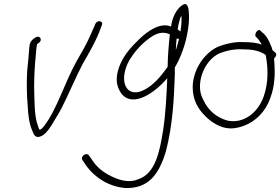

<svg xmlns="http://www.w3.org/2000/svg" viewBox="-20 -678 1404 962"><path d="M127 -442C125 -406 120 -363 116 -321C113 -265 114 -198 119 -146C121 -100 127 -56 141 -25C149 -4 157 19 189 3C213 -9 237 -46 254 -77C265 -95 277 -114 288 -135C324 -206 358 -288 395 -359C427 -414 464 -478 485 -538L490 -551C492 -556 493 -560 491 -564C484 -577 464 -573 457 -557L452 -544C448 -535 441 -522 434 -504C416 -461 388 -413 363 -370C304 -264 266 -132 202 -48C195 -39 186 -28 178 -28C176 -31 173 -36 171 -45C151 -94 153 -174 151 -243C151 -295 154 -348 159 -398C161 -423 162 -439 166 -457C172 -462 182 -467 184 -476C186 -485 180 -494 170 -494C165 -494 161 -493 157 -490C140 -479 129 -468 127 -442Z M391 112C390 117 391 121 393 124L414 155C457 213 526 257 607 264C723 268 776 197 811 81C846 -52 852 -191 856 -306V-321C856 -326 855 -333 856 -340C882 -383 906 -445 917 -503C925 -539 928 -576 927 -600C926 -625 925 -674 893 -652C863 -632 843 -590 837 -545C782 -568 717 -520 678 -482C645 -450 607 -411 585 -362C560 -307 559 -260 578 -226C595 -191 628 -168 684 -186C730 -201 779 -241 818 -286C815 -209 810 -106 797 -24C780 83 758 192 673 220C632 238 588 227 555 213C514 196 472 169 447 131L425 100C423 97 418 94 413 94C404 94 393 102 391 112ZM602 -297C607 -342 626 -377 648 -406C674 -442 709 -475 744 -497C777 -517 804 -518 831 -506C826 -460 820 -392 820 -343L808 -327C772 -277 731 -237 685 -220C625 -201 598 -244 602 -297ZM879 -573C881 -583 884 -592 889 -599C890 -576 890 -553 884 -520C880 -523 876 -528 870 -530C872 -545 875 -560 879 -573ZM865 -485C869 -483 873 -483 877 -484C873 -466 868 -447 861 -427C862 -448 863 -468 865 -485Z M974 -348C934 -273 941 -202 965 -155C983 -118 1019 -82 1051 -62C1079 -44 1120 -27 1168 -38C1243 -53 1307 -107 1335 -189C1358 -249 1358 -314 1355 -361L1353 -385C1363 -393 1368 -406 1360 -414L1345 -427C1344 -435 1341 -442 1338 -448C1329 -474 1311 -505 1292 -517L1285 -524C1274 -538 1251 -507 1262 -494L1269 -487C1275 -482 1284 -466 1292 -455C1265 -464 1236 -467 1202 -467C1161 -469 1124 -462 1086 -449C1041 -435 998 -393 974 -348ZM983 -226C974 -306 1025 -394 1091 -415C1122 -426 1158 -433 1193 -431C1241 -431 1279 -425 1311 -403L1313 -393C1322 -339 1327 -269 1301 -194C1270 -108 1196 -57 1119 -74C1065 -89 1022 -126 999 -177C991 -192 985 -208 983 -226Z"/></svg>

Font: Stray Cat
Style: CnObl
Weight: 400
Version: Version 1.0